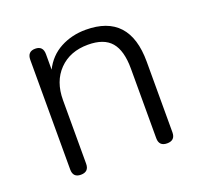

<svg xmlns="http://www.w3.org/2000/svg" viewBox="-94 -600 749 713"><g transform="rotate(-20 280.5 -244.0)"><path d="M111 6Q80 6 80 -26V-459Q80 -492 111 -492Q142 -492 142 -459V-398Q166 -446 211 -470Q256 -494 311 -494Q484 -494 484 -305V-26Q484 6 452 6Q420 6 420 -26V-301Q420 -372 391.5 -405.5Q363 -439 300 -439Q229 -439 186 -395Q143 -351 143 -277V-26Q143 6 111 6Z"/></g></svg>

Font: Chiron GoRound TC L
Style: Regular
Weight: 300
Designer: Ryoko NISHIZUKA 西塚涼子 (kana, bopomofo & ideographs); Paul D. Hunt (Latin, Greek & Cyrillic); Sandoll Communications 산돌커뮤니
Foundry: Adobe
Version: Version 1.000;hotconv 1.1.1;makeotfexe 2.6.0